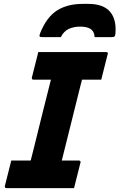

<svg xmlns="http://www.w3.org/2000/svg" viewBox="-20 -968 615 988"><path d="M361 0H14Q3 0 5 -11Q13 -44 21.5 -76.5Q30 -109 38 -142H138Q142 -158 146.5 -175.5Q151 -193 154 -205Q175 -292 197.5 -381Q220 -470 242 -558H152Q147 -558 145 -561.5Q143 -565 144 -569Q152 -602 160.5 -634.5Q169 -667 177 -700H526Q538 -700 534 -689Q526 -656 517.5 -623.5Q509 -591 501 -558H402Q398 -542 393.5 -525Q389 -508 386 -495Q364 -407 342 -318.5Q320 -230 298 -142H386Q391 -142 393.5 -138.5Q396 -135 394 -131Q386 -98 377.5 -65.5Q369 -33 361 0ZM293 -777H196Q186 -777 184 -780.5Q182 -784 186 -796Q219 -879 272.5 -913.5Q326 -948 406 -948H434Q511 -948 545.5 -908.5Q580 -869 574 -796Q573 -784 569.5 -780.5Q566 -777 556 -777H467Q465 -807 446 -819Q427 -831 393 -831Q359 -831 333.5 -819Q308 -807 293 -777Z"/></svg>

Font: Recursive Sn Lnr St XBd
Style: Italic
Weight: 800
Italic angle: -15°
Version: Version 1.079;hotconv 1.0.112;makeotfexe 2.5.65598; ttfautoh